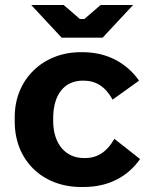

<svg xmlns="http://www.w3.org/2000/svg" viewBox="-20 -739 601 769"><path d="M227 -588H391L513 -719H383L318 -663H300L235 -719H105ZM305 10H314C415 10 491 -31 541 -102L438 -183C411 -135 374 -106 321 -106H316C243 -106 193 -162 193 -255V-265C193 -361 238 -416 312 -416H314C365 -416 402 -392 431 -340L537 -416C487 -487 409 -530 311 -530H303C152 -530 39 -421 39 -271V-251C39 -99 148 10 305 10Z"/></svg>

Font: Fixel Display Bold
Style: Bold
Weight: 700
Designer: AlfaBravo + MacPaw
Foundry: Kyrylo Tkachov, Marchela Mozhyna, Serhii Makarenko, Maria Weinstein, Zakhar Kryvoshyya
Version: Version 1.211